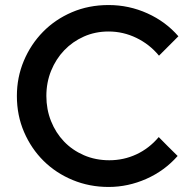

<svg xmlns="http://www.w3.org/2000/svg" viewBox="-20 -731 762 762"><path d="M414 -95Q471 -95 521.5 -118.5Q572 -142 610 -187Q629 -168 647 -149.5Q665 -131 685 -112Q633 -53 560.5 -21Q488 11 411 11Q335 11 268.5 -16.5Q202 -44 153 -92.5Q104 -141 75.5 -207Q47 -273 47 -350Q47 -424 74.5 -489.5Q102 -555 150.5 -604.5Q199 -654 265.5 -682.5Q332 -711 411 -711Q492 -711 565 -678Q638 -645 688 -587L611 -510Q574 -555 521.5 -580.5Q469 -606 411 -606Q358 -606 313 -586Q268 -566 235 -531.5Q202 -497 183 -450.5Q164 -404 164 -350Q164 -297 182.5 -250.5Q201 -204 234 -169.5Q267 -135 313 -115Q359 -95 414 -95Z"/></svg>

Font: Rosa Sans Medium
Style: Regular
Weight: 500
Designer: Pentagram / MCKL
Foundry: Pentagram / MCKL
Version: Version 1.005;September 16, 2019;FontCreator 11.5.0.2425 64-